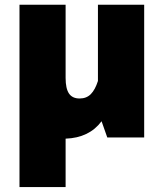

<svg xmlns="http://www.w3.org/2000/svg" viewBox="-20 -575 681 803"><path d="M583 -555.2V0H428.7L404.8 -67.9Q353 1.5 254.4 4.9V207.5H61.5V-555.2H254.4V-249Q254.4 -204.6 268.6 -183.8Q282.7 -163.1 313 -163.1Q341.8 -163.1 359.9 -181.4Q377.9 -199.7 389.6 -236.3V-555.2Z"/></svg>

Font: Estedad-FD Black
Style: Regular
Weight: 900
Designer: Amin Abedi
Version: Version 7.3